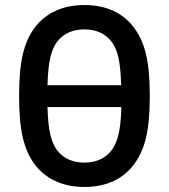

<svg xmlns="http://www.w3.org/2000/svg" viewBox="-20 -732 672 764"><path d="M316 12C403 12 472 -20 516 -82C557 -139 576 -212 576 -350C576 -488 557 -561 516 -618C472 -680 403 -712 316 -712C229 -712 160 -680 115 -618C75 -561 56 -488 56 -350C56 -212 75 -139 115 -82C160 -20 229 12 316 12ZM316 -85C258 -85 219 -111 198 -148C178 -184 171 -236 169 -306H463C461 -236 454 -184 433 -148C413 -111 373 -85 316 -85ZM462 -393H169C171 -463 178 -516 198 -552C219 -589 258 -615 316 -615C373 -615 413 -589 433 -552C454 -516 460 -463 462 -393Z"/></svg>

Font: Finlandica Medium
Style: Regular
Weight: 500
Designer: Niklas Ekholm, Juho Hiilivirta, Jaakko Suomalainen
Foundry: Helsinki Type Studio
Version: Version 2.000;Glyphs 3.2 (3202)